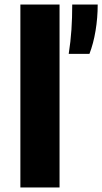

<svg xmlns="http://www.w3.org/2000/svg" viewBox="-20 -828 452 848"><path d="M70 0V-808H243V0ZM299 -808H411.5Q411.5 -749 402 -692Q392.5 -635 375 -590H283.5Q292 -644.5 295.5 -696.8Q299 -749 299 -808Z"/></svg>

Font: Encode Sans Expanded
Style: Bold
Weight: 700
Width: 7
Designer: Multiple Designers
Foundry: Impallari Type
Version: Version 2.000